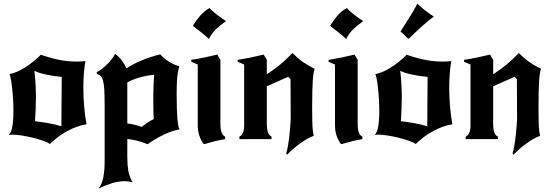

<svg xmlns="http://www.w3.org/2000/svg" viewBox="-20 -798 3171 1101"><path d="M214 -484Q283 -461 329 -453Q375 -445 414 -445Q436 -445 447.5 -445.5Q459 -446 470 -448Q458 -383 458 -295Q458 -187 476 -85Q451 -82 423 -72Q395 -62 367 -47Q339 -32 313 -12.5Q287 7 266 28Q255 19 228 9.5Q201 0 169 -8Q137 -16 105 -21Q73 -26 52 -26Q46 -26 40.5 -25.5Q35 -25 30 -24Q44 -36 50.5 -71.5Q57 -107 57 -164Q57 -193 55 -227.5Q53 -262 49.5 -293Q46 -324 42 -346Q38 -368 34 -373Q73 -380 121 -409.5Q169 -439 214 -484ZM334 -357Q288 -361 244 -370.5Q200 -380 177 -392Q182 -350 184 -313.5Q186 -277 186 -240Q186 -211 184.5 -174.5Q183 -138 181 -103Q215 -99 256 -92Q297 -85 332 -74Z M580 -196Q580 -251 578 -284.5Q576 -318 570.5 -336.5Q565 -355 556.5 -362.5Q548 -370 535 -374V-385Q548 -390 564 -402.5Q580 -415 595 -430Q610 -445 622 -461Q634 -477 640 -489Q661 -475 678 -452Q695 -429 705 -406Q723 -418 746 -430Q769 -442 794.5 -452.5Q820 -463 846.5 -471.5Q873 -480 899 -486Q923 -460 951 -443Q979 -426 1008 -418Q997 -376 995 -338.5Q993 -301 993 -263Q993 -216 994 -181Q995 -146 997 -121Q999 -96 1002 -80.5Q1005 -65 1010 -56Q965 -48 918.5 -25.5Q872 -3 826 29Q795 16 767.5 9Q740 2 710 -1V100Q710 126 711.5 145.5Q713 165 716 182.5Q719 200 725 215.5Q731 231 740 248Q720 241 693 241Q660 241 623.5 252Q587 263 545 283Q565 259 572.5 219Q580 179 580 127ZM793 -70Q805 -81 825.5 -94.5Q846 -108 862 -115Q860 -137 859.5 -174.5Q859 -212 859 -246Q859 -278 860.5 -310Q862 -342 864 -369Q844 -368 821.5 -363.5Q799 -359 778 -353Q757 -347 739 -339.5Q721 -332 710 -325V-90Q726 -89 750 -83Q774 -77 793 -70Z M1244 -455V-88Q1244 -25 1271 -15V0Q1239 5 1211 12Q1183 19 1153 28H1148Q1114 -18 1114 -80V-428L1077 -444V-455Q1112 -460 1153 -468.5Q1194 -477 1226 -485ZM1086 -650Q1103 -679 1127.5 -707.5Q1152 -736 1182 -752Q1188 -744 1200.5 -733Q1213 -722 1227.5 -711Q1242 -700 1255.5 -690.5Q1269 -681 1276 -677Q1242 -653 1218.5 -630.5Q1195 -608 1178 -574Q1172 -581 1159.5 -591.5Q1147 -602 1133 -613Q1119 -624 1106 -634Q1093 -644 1086 -650Z M1510 -372Q1553 -400 1587 -428Q1621 -456 1657 -494Q1674 -478 1688 -465.5Q1702 -453 1716.5 -443Q1731 -433 1747 -423.5Q1763 -414 1784 -404Q1780 -390 1777.5 -374.5Q1775 -359 1773.5 -335Q1772 -311 1771 -276Q1770 -241 1770 -189Q1770 -145 1770.5 -116.5Q1771 -88 1772 -70Q1773 -52 1775 -40.5Q1777 -29 1779 -19Q1759 -12 1738.5 0Q1718 12 1697.5 27Q1677 42 1659 58Q1641 74 1627 89L1621 83Q1627 63 1632 33.5Q1637 4 1640 -25.5Q1643 -55 1645 -80Q1647 -105 1647 -116Q1647 -173 1646.5 -230Q1646 -287 1646 -344L1633 -358L1510 -303V-88Q1510 -25 1537 -15V0H1353V-15Q1365 -20 1372.5 -35.5Q1380 -51 1380 -79V-428L1343 -444V-455Q1378 -460 1419 -468.5Q1460 -477 1492 -485L1510 -455Z M2031 -455V-88Q2031 -25 2058 -15V0Q2026 5 1998 12Q1970 19 1940 28H1935Q1901 -18 1901 -80V-428L1864 -444V-455Q1899 -460 1940 -468.5Q1981 -477 2013 -485ZM1873 -650Q1890 -679 1914.5 -707.5Q1939 -736 1969 -752Q1975 -744 1987.5 -733Q2000 -722 2014.5 -711Q2029 -700 2042.5 -690.5Q2056 -681 2063 -677Q2029 -653 2005.5 -630.5Q1982 -608 1965 -574Q1959 -581 1946.5 -591.5Q1934 -602 1920 -613Q1906 -624 1893 -634Q1880 -644 1873 -650Z M2312 -484Q2381 -461 2427 -453Q2473 -445 2512 -445Q2534 -445 2545.5 -445.5Q2557 -446 2568 -448Q2556 -383 2556 -295Q2556 -187 2574 -85Q2549 -82 2521 -72Q2493 -62 2465 -47Q2437 -32 2411 -12.5Q2385 7 2364 28Q2353 19 2326 9.5Q2299 0 2267 -8Q2235 -16 2203 -21Q2171 -26 2150 -26Q2144 -26 2138.5 -25.5Q2133 -25 2128 -24Q2142 -36 2148.5 -71.5Q2155 -107 2155 -164Q2155 -193 2153 -227.5Q2151 -262 2147.5 -293Q2144 -324 2140 -346Q2136 -368 2132 -373Q2171 -380 2219 -409.5Q2267 -439 2312 -484ZM2432 -357Q2386 -361 2342 -370.5Q2298 -380 2275 -392Q2280 -350 2282 -313.5Q2284 -277 2284 -240Q2284 -211 2282.5 -174.5Q2281 -138 2279 -103Q2313 -99 2354 -92Q2395 -85 2430 -74ZM2277 -617Q2284 -629 2296.5 -649Q2309 -669 2323.5 -691.5Q2338 -714 2351.5 -737Q2365 -760 2374 -778Q2380 -770 2392.5 -759Q2405 -748 2419.5 -737Q2434 -726 2447.5 -716.5Q2461 -707 2468 -703Q2459 -697 2442 -683.5Q2425 -670 2405 -652Q2385 -634 2363.5 -614Q2342 -594 2323 -575Q2307 -588 2299.5 -596.5Q2292 -605 2277 -617Z M2808 -372Q2851 -400 2885 -428Q2919 -456 2955 -494Q2972 -478 2986 -465.5Q3000 -453 3014.5 -443Q3029 -433 3045 -423.5Q3061 -414 3082 -404Q3078 -390 3075.5 -374.5Q3073 -359 3071.5 -335Q3070 -311 3069 -276Q3068 -241 3068 -189Q3068 -145 3068.5 -116.5Q3069 -88 3070 -70Q3071 -52 3073 -40.5Q3075 -29 3077 -19Q3057 -12 3036.5 0Q3016 12 2995.5 27Q2975 42 2957 58Q2939 74 2925 89L2919 83Q2925 63 2930 33.5Q2935 4 2938 -25.5Q2941 -55 2943 -80Q2945 -105 2945 -116Q2945 -173 2944.5 -230Q2944 -287 2944 -344L2931 -358L2808 -303V-88Q2808 -25 2835 -15V0H2651V-15Q2663 -20 2670.5 -35.5Q2678 -51 2678 -79V-428L2641 -444V-455Q2676 -460 2717 -468.5Q2758 -477 2790 -485L2808 -455Z"/></svg>

Font: New Rocker
Style: Regular
Weight: 400
Designer: Pablo Impallari, Brenda Gallo, Rodrigo Fuenzalida
Foundry: Pablo Impallari, Brenda Gallo, Rodrigo Fuenzalida
Version: Version 1.000; ttfautohint (v0.93) -l 8 -r 50 -G 200 -x 14 -